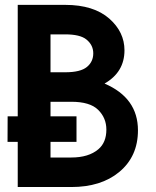

<svg xmlns="http://www.w3.org/2000/svg" viewBox="-20 -752 626 772"><path d="M183.1 -613.8V-461.4H242.2Q303.7 -461.4 329.6 -482.9Q355 -503.9 355 -537.6Q355 -571.3 326.7 -593.8Q301.3 -613.8 242.2 -613.8ZM51.3 0V-181.6H10.3L10.7 -284.2H51.3V-732.4H242.2Q356.9 -732.4 419.9 -676.8Q480.5 -623 480.5 -549.8Q480.5 -461.9 400.4 -416Q534.7 -358.4 534.7 -228Q534.7 -122.6 459 -60.1Q386.2 0 266.6 0ZM183.1 -181.6V-118.7H266.6Q336.4 -118.7 375.5 -151.9Q407.7 -179.2 407.7 -231Q407.7 -277.8 374.5 -310.5Q341.8 -342.8 266.6 -342.8H183.1V-284.2H287.6V-181.6Z"/></svg>

Font: Consola Mono
Style: Bold
Weight: 700
Monospace: yes
Designer: Wojciech Kalinowski "wmk69" (wmk69@o2.pl)
Foundry: Wojciech Kalinowski "wmk69" (wmk69@o2.pl)
Version: Version 2.1.0